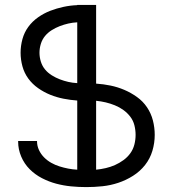

<svg xmlns="http://www.w3.org/2000/svg" viewBox="-20 -755 707 783"><path d="M332 8Q301 8 270 5Q239 2 209 -6Q179 -14 151 -28.5Q123 -43 101 -65Q79 -87 66.5 -116.5Q54 -146 54 -177V-180H131V-179Q131 -160 139 -143Q147 -126 160 -113Q173 -100 189 -91Q205 -82 222.5 -76.5Q240 -71 258 -67.5Q276 -64 295 -63V-345Q267 -347 239 -352.5Q211 -358 185 -368.5Q159 -379 135.5 -395.5Q112 -412 95.5 -434.5Q79 -457 71.5 -484.5Q64 -512 64 -540Q64 -568 71.5 -595.5Q79 -623 95.5 -645.5Q112 -668 135.5 -684.5Q159 -701 185 -711Q211 -721 239 -727Q267 -733 295 -734V-735H372V-414Q402 -412 431 -406Q460 -400 487 -388.5Q514 -377 538.5 -359.5Q563 -342 579.5 -317.5Q596 -293 603.5 -264Q611 -235 611 -205Q611 -172 601.5 -140Q592 -108 571.5 -82Q551 -56 522.5 -38Q494 -20 462.5 -9.5Q431 1 398 4.5Q365 8 332 8ZM295 -416V-664Q276 -663 258.5 -659Q241 -655 224 -648.5Q207 -642 191 -632Q175 -622 163.5 -608Q152 -594 146.5 -576Q141 -558 141 -540Q141 -522 146.5 -504Q152 -486 163.5 -472Q175 -458 191 -448Q207 -438 224 -431.5Q241 -425 258.5 -421Q276 -417 295 -416ZM372 -63Q392 -65 411.5 -69.5Q431 -74 449 -82Q467 -90 483.5 -102Q500 -114 511.5 -130Q523 -146 528 -165.5Q533 -185 533 -205Q533 -225 528 -244.5Q523 -264 511 -279.5Q499 -295 483 -306.5Q467 -318 448.5 -325.5Q430 -333 411 -337.5Q392 -342 372 -344Z"/></svg>

Font: Huly
Style: Regular
Weight: 400
Designer: Belleve Invis
Foundry: Belleve Invis
Version: Version 33.2.5; ttfautohint (v1.8.4)